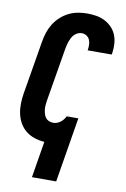

<svg xmlns="http://www.w3.org/2000/svg" viewBox="-103 -802 705 1077"><g transform="rotate(10 250.0 -264.0)"><path d="M158 215 192 8Q163 6 135.5 -3Q108 -12 86.5 -29Q65 -46 51 -70.5Q37 -95 31 -122.5Q25 -150 25.5 -180Q26 -210 31 -240L82 -545Q86 -570 94.5 -596Q103 -622 117.5 -645.5Q132 -669 153 -688.5Q174 -708 199 -720.5Q224 -733 250.5 -738Q277 -743 303 -743Q330 -743 355.5 -739Q381 -735 404 -723.5Q427 -712 444.5 -694Q462 -676 471.5 -653Q481 -630 483 -603.5Q485 -577 481 -550L479 -540H342L343 -544Q345 -559 344.5 -574Q344 -589 338 -601.5Q332 -614 320 -621.5Q308 -629 293 -629Q282 -629 271 -624Q260 -619 251.5 -610.5Q243 -602 237.5 -591.5Q232 -581 228 -570Q224 -559 221.5 -548Q219 -537 217 -526L166 -221Q164 -208 163 -195Q162 -182 163.5 -170Q165 -158 168.5 -146Q172 -134 179 -125Q186 -116 197.5 -111Q209 -106 222 -106Q232 -106 242.5 -109.5Q253 -113 262.5 -120Q272 -127 279 -136Q286 -145 291 -155H357L296 215Z"/></g></svg>

Font: Iosevka Term Curly Heavy
Style: Italic
Weight: 900
Italic angle: -9°
Designer: Belleve Invis
Foundry: Belleve Invis
Version: Version 32.3.0